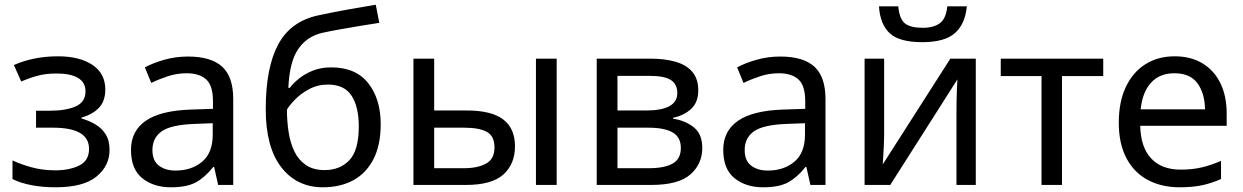

<svg xmlns="http://www.w3.org/2000/svg" viewBox="-20 -785 5278 815"><path d="M226 -546Q318 -546 372.5 -509.5Q427 -473 427 -405Q427 -356 400 -327.5Q373 -299 326 -286V-282Q358 -273 385 -257Q412 -241 428.5 -215Q445 -189 445 -148Q445 -81 389.5 -35.5Q334 10 216 10Q158 10 111 0.5Q64 -9 33 -25V-104Q67 -88 113.5 -75Q160 -62 215 -62Q275 -62 316.5 -82.5Q358 -103 358 -153Q358 -243 205 -243H133V-315H191Q260 -315 301.5 -333.5Q343 -352 343 -397Q343 -435 311.5 -454Q280 -473 221 -473Q177 -473 143.5 -464.5Q110 -456 70 -439L39 -509Q123 -546 226 -546Z M778 -545Q876 -545 923 -502Q970 -459 970 -365V0H906L889 -76H885Q850 -32 811.5 -11Q773 10 705 10Q632 10 584 -28.5Q536 -67 536 -149Q536 -229 599 -272.5Q662 -316 793 -320L884 -323V-355Q884 -422 855 -448Q826 -474 773 -474Q731 -474 693 -461.5Q655 -449 622 -433L595 -499Q630 -518 678 -531.5Q726 -545 778 -545ZM883 -262 804 -259Q704 -255 665.5 -227Q627 -199 627 -148Q627 -103 654.5 -82Q682 -61 725 -61Q793 -61 838 -98.5Q883 -136 883 -214Z M1108 -322Q1108 -498 1161 -596.5Q1214 -695 1332 -720Q1397 -734 1459 -745Q1521 -756 1575 -765L1590 -688Q1555 -683 1511 -675.5Q1467 -668 1424 -660.5Q1381 -653 1350 -646Q1285 -632 1247 -578.5Q1209 -525 1204 -412H1210Q1224 -431 1248.5 -451Q1273 -471 1307.5 -485Q1342 -499 1386 -499Q1490 -499 1543 -432Q1596 -365 1596 -258Q1596 -169 1565 -109Q1534 -49 1479 -19.5Q1424 10 1351 10Q1240 10 1174 -75Q1108 -160 1108 -322ZM1358 -63Q1423 -63 1463 -105Q1503 -147 1503 -249Q1503 -331 1472.5 -378.5Q1442 -426 1372 -426Q1328 -426 1292 -406.5Q1256 -387 1232 -362Q1208 -337 1198 -320Q1198 -271 1205 -225Q1212 -179 1229.5 -142.5Q1247 -106 1278.5 -84.5Q1310 -63 1358 -63Z M1735 0V-536H1823V-316H1962Q2066 -316 2116 -278Q2166 -240 2166 -164Q2166 -89 2117 -44.5Q2068 0 1958 0ZM2255 0V-536H2343V0ZM1823 -71H1950Q2007 -71 2043 -90.5Q2079 -110 2079 -159Q2079 -208 2046 -225.5Q2013 -243 1951 -243H1823Z M2944 -401Q2944 -351 2914 -323Q2884 -295 2837 -285V-281Q2887 -274 2924 -245.5Q2961 -217 2961 -157Q2961 -89 2910.5 -44.5Q2860 0 2744 0H2513V-536H2743Q2800 -536 2845.5 -523.5Q2891 -511 2917.5 -481.5Q2944 -452 2944 -401ZM2855 -390Q2855 -428 2827.5 -445.5Q2800 -463 2738 -463H2601V-316H2722Q2855 -316 2855 -390ZM2870 -157Q2870 -203 2835 -223Q2800 -243 2732 -243H2601V-71H2734Q2800 -71 2835 -90.5Q2870 -110 2870 -157Z M3292 -545Q3390 -545 3437 -502Q3484 -459 3484 -365V0H3420L3403 -76H3399Q3364 -32 3325.5 -11Q3287 10 3219 10Q3146 10 3098 -28.5Q3050 -67 3050 -149Q3050 -229 3113 -272.5Q3176 -316 3307 -320L3398 -323V-355Q3398 -422 3369 -448Q3340 -474 3287 -474Q3245 -474 3207 -461.5Q3169 -449 3136 -433L3109 -499Q3144 -518 3192 -531.5Q3240 -545 3292 -545ZM3397 -262 3318 -259Q3218 -255 3179.5 -227Q3141 -199 3141 -148Q3141 -103 3168.5 -82Q3196 -61 3239 -61Q3307 -61 3352 -98.5Q3397 -136 3397 -214Z M3733 -536V-209Q3733 -197 3732 -173Q3731 -149 3729.5 -125Q3728 -101 3727 -87L4014 -536H4122V0H4040V-316Q4040 -332 4040.5 -358Q4041 -384 4042 -409.5Q4043 -435 4044 -448L3759 0H3650V-536ZM4084 -758Q4077 -683 4033.5 -644.5Q3990 -606 3895 -606Q3797 -606 3756.5 -644Q3716 -682 3711 -758H3793Q3798 -704 3821.5 -685.5Q3845 -667 3897 -667Q3943 -667 3969.5 -686.5Q3996 -706 4001 -758Z M4663 -462H4488V0H4401V-462H4228V-536H4663Z M4966 -546Q5035 -546 5084.5 -516Q5134 -486 5160.5 -431.5Q5187 -377 5187 -304V-251H4820Q4822 -160 4866.5 -112.5Q4911 -65 4991 -65Q5042 -65 5081.5 -74.5Q5121 -84 5163 -102V-25Q5122 -7 5082 1.5Q5042 10 4987 10Q4911 10 4852.5 -21Q4794 -52 4761.5 -113.5Q4729 -175 4729 -264Q4729 -352 4758.5 -415Q4788 -478 4841.5 -512Q4895 -546 4966 -546ZM4965 -474Q4902 -474 4865.5 -433.5Q4829 -393 4822 -321H5095Q5094 -389 5063 -431.5Q5032 -474 4965 -474Z"/></svg>

Font: Noto IKEA Simplified Chinese
Style: Regular
Weight: 400
Designer: Monotype Design Team
Foundry: Monotype Imaging Inc.
Version: Version 1.100